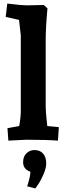

<svg xmlns="http://www.w3.org/2000/svg" viewBox="-20 -786 369 1080"><path d="M12 -691 21 -766Q96 -756 138 -756L226 -758L247 -739Q237 -632 237 -557V-193Q237 -171 239.5 -142Q242 -113 244 -95L246 -77L311 -71L306 5Q240 0 127 0L27 5L22 -65L88 -77Q97 -126 97 -163V-587L87 -674ZM110 126Q110 94 129 76Q148 58 174 58Q205 58 222.5 78Q240 98 240 134Q240 159 225 194Q210 229 194 252L179 274L133 262Q151 207 151 180Q110 166 110 126Z"/></svg>

Font: Andada
Style: Bold
Weight: 700
Designer: Carolina Giovagnoli
Foundry: Carolina Giovagnoli
Version: Version 1.003